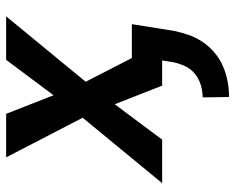

<svg xmlns="http://www.w3.org/2000/svg" viewBox="-92 -468 783 640"><g transform="rotate(-90 300.0 -148.5)"><path d="M296 223 295 135Q315 135 335.5 129Q356 123 373 109.5Q390 96 399 76.5Q408 57 412 37L418 0H334L272 -158L154 0H9L227 -265L95 -520H240L302 -362L420 -520H565L347 -255L426 -101H539L517 37Q512 62 503.5 87Q495 112 480 134.5Q465 157 443.5 175Q422 193 397 203.5Q372 214 346.5 218.5Q321 223 296 223Z"/></g></svg>

Font: Iosevka Extended Oblique
Style: Bold
Weight: 700
Width: 7
Italic angle: -9°
Monospace: yes
Designer: Belleve Invis
Foundry: Belleve Invis
Version: Version 32.5.0; ttfautohint (v1.8.4)